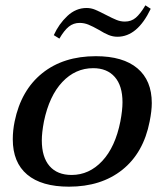

<svg xmlns="http://www.w3.org/2000/svg" viewBox="-20 -691 600 721"><path d="M182 -559Q201 -601 233 -631Q265 -661 305 -661Q322 -661 337.5 -654.5Q353 -648 378 -635Q403 -622 418 -616Q433 -610 449 -610Q473 -610 490 -624.5Q507 -639 526 -671L546 -658Q496 -553 421 -553Q404 -553 388 -559.5Q372 -566 351 -579Q328 -592 312 -598.5Q296 -605 279 -605Q256 -605 238.5 -591Q221 -577 203 -546ZM28 -168Q28 -201 35 -235Q59 -352 138.5 -416Q218 -480 340 -480Q442 -480 496 -434.5Q550 -389 550 -304Q550 -275 542 -235Q519 -117 439.5 -53.5Q360 10 239 10Q136 10 82 -35.5Q28 -81 28 -168ZM432 -235Q440 -277 440 -307Q440 -369 411 -402Q382 -435 330 -435Q263 -435 214 -383Q165 -331 145 -235Q137 -193 137 -164Q137 -101 166 -67.5Q195 -34 249 -34Q315 -34 364 -86.5Q413 -139 432 -235Z"/></svg>

Font: Taviraj Medium
Style: Italic
Weight: 500
Italic angle: -12°
Designer: Katatrad Team
Foundry: CadsonDemak
Version: Version 1.001